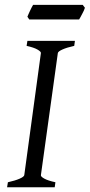

<svg xmlns="http://www.w3.org/2000/svg" viewBox="-20 -787 377 807"><path d="M292 -594.2Q261.2 -587.4 242.7 -579.1Q224.1 -570.8 223.1 -564L151.9 -50.8Q150.9 -44.9 166 -36.4Q181.2 -27.8 212.9 -21L210 0H9.8L13.2 -21Q43.9 -27.8 62.3 -35.9Q80.6 -43.9 82 -50.8L151.9 -564Q152.8 -569.8 137.7 -578.6Q122.6 -587.4 91.8 -594.2L95.2 -615.2H294.9ZM336.9 -754.4Q335.4 -749 332.3 -742.2Q329.1 -735.4 325.4 -728.5Q321.8 -721.7 318.4 -715.3Q314.9 -709 312.5 -705.1H103L95.2 -716.8Q97.2 -721.7 100.1 -728.3Q103 -734.9 106.2 -741.7Q109.4 -748.5 112.8 -755.1Q116.2 -761.7 119.1 -766.6H327.6Z"/></svg>

Font: Gentium Plus Am
Style: Italic
Weight: 400
Italic angle: -8°
Designer: J. Victor Gaultney, Annie Olsen, Iska Routamaa, Becca Hirsbrunner
Foundry: SIL International
Version: Version 5.000